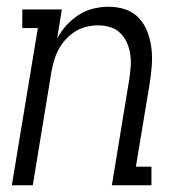

<svg xmlns="http://www.w3.org/2000/svg" viewBox="-20 -548 540 568"><path d="M15 0 92 -465H46V-520H163L149 -434Q160 -455 176.5 -473Q193 -491 213 -504Q233 -517 256 -522.5Q279 -528 302 -528Q328 -528 351.5 -520Q375 -512 391.5 -494Q408 -476 416.5 -453Q425 -430 428 -405Q431 -380 429 -354Q427 -328 423 -302L382 -55H428V0H311L362 -311Q365 -330 366.5 -349Q368 -368 365.5 -386Q363 -404 356 -420.5Q349 -437 336.5 -449.5Q324 -462 306.5 -467.5Q289 -473 271 -473Q254 -473 236.5 -469Q219 -465 203.5 -455.5Q188 -446 175 -432Q162 -418 153.5 -402Q145 -386 140 -369Q135 -352 132 -335L77 0Z"/></svg>

Font: Iosevka Curly Slab Light
Style: Italic
Weight: 300
Italic angle: -9°
Monospace: yes
Designer: Belleve Invis
Foundry: Belleve Invis
Version: Version 22.1.2; ttfautohint (v1.8.4)